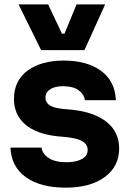

<svg xmlns="http://www.w3.org/2000/svg" viewBox="-20 -841 596 878"><path d="M366.2 -611.8H168L64.9 -820.8H200.2L263.2 -687H274.9L330.1 -820.8H460.9ZM280.8 17.1Q164.6 17.1 97.9 -31Q31.2 -79.1 27.8 -166H169.9Q173.8 -137.2 202.9 -118.2Q231.9 -99.1 284.2 -99.1Q327.1 -99.1 354 -113.5Q380.9 -127.9 380.9 -154.8Q380.9 -179.7 359.1 -193.8Q337.4 -208 285.2 -213.9L242.2 -217.8Q145 -228.5 94.5 -272.7Q43.9 -316.9 43.9 -388.2Q43.9 -472.7 106.4 -518.3Q168.9 -564 271 -564Q378.4 -564 442.4 -516.8Q506.3 -469.7 509.8 -382.8H368.2Q364.3 -410.6 338.9 -428.7Q313.5 -446.8 269 -446.8Q231.4 -446.8 209.7 -432.9Q188 -418.9 188 -395Q188 -372.1 207 -359.6Q226.1 -347.2 269 -342.8L312 -338.9Q413.6 -327.6 469.2 -282Q524.9 -236.3 524.9 -162.1Q524.9 -79.6 458.7 -31.2Q392.6 17.1 280.8 17.1Z"/></svg>

Font: Sora
Style: Bold
Weight: 700
Designer: Jonathan Barnbrook, Julián Moncada
Foundry: Barnbrook Fonts
Version: Version 2.000